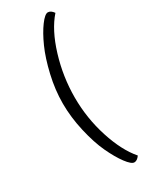

<svg xmlns="http://www.w3.org/2000/svg" viewBox="-238 -782 819 1035"><g transform="rotate(-30 171.5 -264.0)"><path d="M300 -708Q238 -638 200 -513.5Q162 -389 162 -260Q162 -131 201 -10Q240 111 300 180Q284 203 266 203Q248 203 218.5 163.5Q189 124 160 62Q131 0 110.5 -89.5Q90 -179 90 -264Q90 -349 110.5 -437Q131 -525 159 -587.5Q187 -650 217 -690.5Q247 -731 265.5 -731Q284 -731 300 -708Z"/></g></svg>

Font: Overlock Mod
Style: Regular
Weight: 400
Designer: Dario Muhafara
Foundry: Dario Manuel Muhafara
Version: Version 1.001